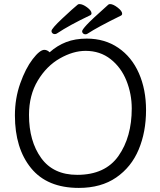

<svg xmlns="http://www.w3.org/2000/svg" viewBox="-20 -902 785 940"><path d="M405 -713Q493 -713 559 -668Q625 -623 660 -543.5Q695 -464 695 -363Q695 -256 659 -170Q623 -84 549 -33Q475 18 366 18Q211 18 132 -79Q53 -176 53 -337Q53 -420 79 -493.5Q105 -567 140 -612.5Q175 -658 197 -658Q211 -658 223 -646Q260 -679 304 -696Q348 -713 405 -713ZM625 -371Q625 -442 599 -507Q573 -572 521.5 -612.5Q470 -653 399 -653Q338 -653 273 -616Q208 -579 165 -507.5Q122 -436 122 -339Q122 -211 181.5 -128.5Q241 -46 358 -46Q495 -46 560 -138.5Q625 -231 625 -371ZM260 -739Q255 -735 248 -735Q241 -735 236.5 -739.5Q232 -744 232 -750Q232 -762 286 -812.5Q340 -863 360 -879Q363 -882 369 -882Q385 -882 406.5 -866Q428 -850 428 -837Q428 -830 421 -827Q320 -779 260 -739ZM410 -738Q405 -734 398 -734Q391 -734 386.5 -738.5Q382 -743 382 -749Q382 -756 404.5 -780.5Q427 -805 510 -879Q513 -882 519 -882Q534 -882 556 -865Q578 -848 578 -835Q578 -828 571 -825Q457 -769 410 -738Z"/></svg>

Font: Iansui
Style: Regular
Weight: 400
Designer: But Ko / Fontworks Inc.
Foundry: zi-hi.com / Fontworks Inc.
Version: Version 1.002